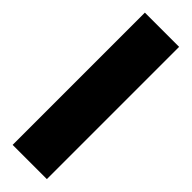

<svg xmlns="http://www.w3.org/2000/svg" viewBox="-5 -122 426 426"><g transform="rotate(-45 207.5 90.5)"><path d="M0 37.1H415V144.5H0Z"/></g></svg>

Font: DavidDev Light
Style: Regular
Weight: 300
Designer: David.dev
Foundry: David.dev
Version: Version 1.001;FEAKit 1.0